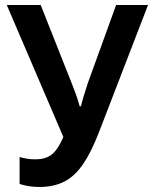

<svg xmlns="http://www.w3.org/2000/svg" viewBox="-20 -734 609 764"><path d="M137 10Q94 10 58 -2V-109Q73 -105 87.5 -102.5Q102 -100 120 -100Q163 -100 187.5 -120.5Q212 -141 232 -189L7 -714H142L266 -401Q273 -384 282 -359Q291 -334 297 -311H302Q307 -332 314.5 -356Q322 -380 329 -402L442 -714H569L375 -211Q344 -130 311 -81.5Q278 -33 236 -11.5Q194 10 137 10Z"/></svg>

Font: Noto Sans SemiCondensed SemiBold
Style: Regular
Weight: 600
Width: 4
Designer: Monotype Design Team
Foundry: Monotype Imaging Inc.
Version: Version 2.013; ttfautohint (v1.8.4.7-5d5b)